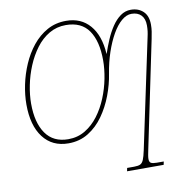

<svg xmlns="http://www.w3.org/2000/svg" viewBox="-100 -826 1177 1167"><g transform="rotate(-10 489.0 -242.5)"><path d="M590 240 594 220H637Q662 220 675 214Q688 208 696 189Q704 170 712 132L854 -539Q859 -561 861 -577Q863 -593 863 -613Q863 -654 841.5 -676Q820 -698 782 -698Q751 -698 720.5 -672Q690 -646 663.5 -599.5Q637 -553 616.5 -492.5Q596 -432 585 -363Q575 -298 550 -232Q525 -166 486 -111Q447 -56 393 -22.5Q339 11 270 11Q170 11 114 -62.5Q58 -136 58 -266Q58 -324 71 -387Q84 -450 110 -510Q136 -570 175 -618.5Q214 -667 266 -696Q318 -725 383 -725Q475 -725 529.5 -662Q584 -599 591 -485H592Q606 -527 624 -569Q642 -611 665.5 -646Q689 -681 718 -702Q747 -723 782 -723Q829 -723 858.5 -695Q888 -667 888 -613Q888 -590 885 -571Q882 -552 877 -527L740 132Q736 151 733.5 165Q731 179 731 189Q731 208 741.5 214Q752 220 777 220H820L816 240ZM273 -14Q331 -14 377.5 -42Q424 -70 459 -116.5Q494 -163 517.5 -220.5Q541 -278 552.5 -337.5Q564 -397 564 -449Q564 -568 518.5 -634Q473 -700 377 -700Q320 -700 273.5 -672.5Q227 -645 192.5 -598.5Q158 -552 134.5 -495.5Q111 -439 99 -379Q87 -319 87 -266Q87 -148 134 -81Q181 -14 273 -14Z"/></g></svg>

Font: Noto Serif Thin
Style: Italic
Weight: 100
Italic angle: -12°
Designer: Monotype Design Team
Foundry: Monotype Imaging Inc.
Version: Version 2.014; ttfautohint (v1.8.4.7-5d5b)